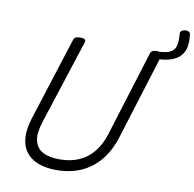

<svg xmlns="http://www.w3.org/2000/svg" viewBox="-120 -1332 1490 1474"><g transform="rotate(10 624.5 -595.5)"><path d="M1245 -1186Q1252 -1136 1245.5 -1094Q1239 -1052 1214 -1021Q1189 -990 1139.5 -972.5Q1090 -955 1011 -954L1031 -1012Q1093 -1015 1124 -1031.5Q1155 -1048 1163.5 -1083.5Q1172 -1119 1167 -1177Q1166 -1191 1176.5 -1199Q1187 -1207 1202.5 -1209Q1218 -1211 1230.5 -1205.5Q1243 -1200 1245 -1186ZM415 19Q332 19 272 -4.5Q212 -28 178 -73Q144 -118 139 -184Q134 -250 161 -336L369 -988Q374 -1002 385.5 -1008.5Q397 -1015 421 -1015Q444 -1015 455 -1008Q466 -1001 461 -985L247 -324Q218 -235 231 -177.5Q244 -120 293.5 -93Q343 -66 423 -66Q511 -66 577.5 -95.5Q644 -125 690 -182.5Q736 -240 762 -324L968 -988Q973 -1002 984.5 -1008.5Q996 -1015 1019 -1015Q1067 -1015 1058 -985L849 -313Q815 -204 753.5 -130Q692 -56 607 -18.5Q522 19 415 19Z"/></g></svg>

Font: Playwrite AU TAS
Style: Regular
Weight: 400
Designer: Veronika Burian, José Scaglione
Foundry: TypeTogether
Version: Version 1.002